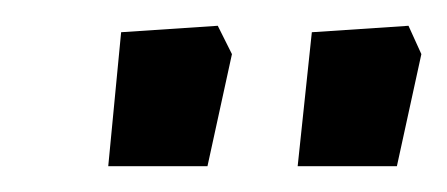

<svg xmlns="http://www.w3.org/2000/svg" viewBox="-20 -666 347 149"><path d="M74 -641 149 -646 160 -624 141 -537H64ZM222 -641 297 -646 307 -624 288 -537H211Z"/></svg>

Font: Grenze
Style: Italic
Weight: 400
Italic angle: -10°
Designer: Renata Polastri
Foundry: Omnibus-Type
Version: Version 1.002; ttfautohint (v1.8)